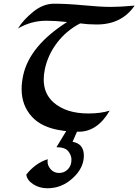

<svg xmlns="http://www.w3.org/2000/svg" viewBox="-20 -694 737 1023"><path d="M399.9 7.8Q223.1 7.8 150.9 -71.3Q95.2 -130.9 95.2 -219.7Q95.2 -253.9 103.5 -292.5Q137.7 -449.7 337.4 -576.7Q274.4 -583.5 227.1 -583.5Q145.5 -583.5 75.7 -542Q103.5 -587.9 156.7 -631.1Q210 -674.3 268.1 -674.3Q336.9 -674.3 426 -665.8Q515.1 -657.2 571.3 -657.2Q618.2 -657.2 697.3 -664.1Q628.9 -563.5 495.1 -563.5Q448.7 -563.5 407.2 -569.3Q334.5 -531.7 284.9 -467.3Q235.4 -402.8 218.8 -324.7Q212.9 -295.9 212.9 -270Q212.9 -194.8 265.1 -148.4Q332 -89.4 450.7 -89.4Q517.1 -89.4 564.5 -104.5Q499 7.8 399.9 7.8ZM232.9 309.1Q189.9 309.1 157 287.6Q124 266.1 120.1 236.3Q168.5 174.8 234.4 154.3Q233.4 160.6 233.4 167Q233.4 189 250.5 208.3Q267.6 227.5 294.4 227.5Q319.3 227.5 336.9 212.4Q360.8 191.4 360.8 156.7Q360.8 133.8 344 112.1Q327.1 90.3 280.8 90.3L335.4 0H393.6L366.7 61.5Q426.8 71.8 426.8 135.3Q426.8 200.7 367.9 254.9Q309.1 309.1 232.9 309.1Z"/></svg>

Font: Balgruf
Style: Italic
Weight: 500
Italic angle: -12°
Designer: Paul James Miller
Foundry: High-Logic / Made with FontCreator
Version: Version 1.201;March 28, 2021;FontCreator 13.0.0.2683 64-bit